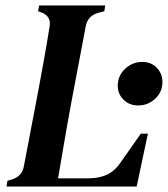

<svg xmlns="http://www.w3.org/2000/svg" viewBox="-20 -681 613 701"><path d="M4 0 7 -21 24 -26Q60 -37 67 -73L120 -351Q130 -404 141 -465.5Q152 -527 161 -584Q168 -622 130 -636L119 -640L123 -661H364L361 -640L338 -634Q300 -623 293 -585L241 -310Q229 -246 216 -170Q203 -94 192 -30H303Q344 -30 373 -44.5Q402 -59 424 -93L494 -193H520L479 0ZM485 -296Q452 -296 431 -317Q410 -338 410 -368Q410 -405 437 -430Q464 -455 499 -455Q532 -455 552.5 -433.5Q573 -412 573 -382Q573 -345 546.5 -320.5Q520 -296 485 -296Z"/></svg>

Font: DeepMind Serif Text
Style: Italic
Weight: 400
Italic angle: -12°
Designer: Frank Grießhammer / Modifications: Colophon Foundry
Foundry: Colophon Foundry
Version: Version 5.003; ttfautohint (v1.8.2)